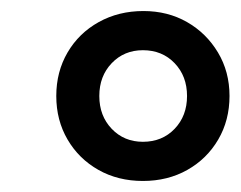

<svg xmlns="http://www.w3.org/2000/svg" viewBox="-20 -730 436 348"><path d="M239 -402Q194 -402 158.5 -422Q123 -442 102.5 -477Q82 -512 82 -556Q82 -600 102.5 -635Q123 -670 159 -690Q195 -710 240 -710Q284 -710 319 -690Q354 -670 375 -635Q396 -600 396 -556Q396 -512 375.5 -477Q355 -442 319.5 -422Q284 -402 239 -402ZM239 -473Q274 -473 296.5 -496.5Q319 -520 319 -556Q319 -592 296.5 -615.5Q274 -639 239 -639Q205 -639 182.5 -615.5Q160 -592 160 -556Q160 -520 182.5 -496.5Q205 -473 239 -473Z"/></svg>

Font: Nunito ExtraLight
Style: Bold Italic
Weight: 700
Italic angle: -9°
Version: Version 3.602